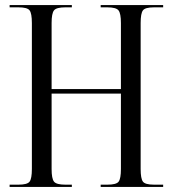

<svg xmlns="http://www.w3.org/2000/svg" viewBox="-20 -739 682 759"><path d="M18 0V-9H53Q88 -9 97 -21Q106 -33 106 -71V-648Q106 -686 97 -698Q88 -710 53 -710H18V-719H264V-710H238Q203 -710 193.5 -698Q184 -686 184 -648V-387H458V-648Q458 -686 448.5 -698Q439 -710 404 -710H378V-719H625V-710H589Q554 -710 545 -698Q536 -686 536 -648V-71Q536 -33 545 -21Q554 -9 589 -9H625V0H378V-9H405Q440 -9 449 -21Q458 -33 458 -71V-369H184V-71Q184 -33 193.5 -21Q203 -9 238 -9H264V0Z"/></svg>

Font: FoglihtenNo06
Style: Regular
Weight: 500
Designer: gluk (gluksza@wp.pl)
Foundry: gluk (gluksza@wp.pl)
Version: Version 0.76